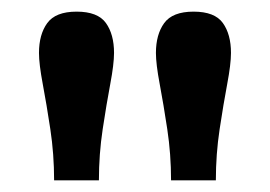

<svg xmlns="http://www.w3.org/2000/svg" viewBox="-20 -780 464 330"><path d="M150 -470H73Q73 -515 66.5 -558Q60 -601 53.5 -635.5Q47 -670 47 -689Q47 -720.7 61.2 -740.3Q75.5 -760 111.7 -760Q148 -760 162 -740.5Q176 -721 176 -689Q176 -670 169.5 -635.5Q163 -601 156.5 -558Q150 -515 150 -470ZM351 -470H274Q274 -515 267.5 -558Q261 -601 254.5 -635.5Q248 -670 248 -689Q248 -720.7 262.2 -740.3Q276.5 -760 312.7 -760Q349 -760 363 -740.5Q377 -721 377 -689Q377 -670 370.5 -635.5Q364 -601 357.5 -558Q351 -515 351 -470Z"/></svg>

Font: Domine
Style: Regular
Weight: 400
Designer: Pablo Impallari, Rodrigo Fuenzalida, Brenda Gallo
Foundry: Pablo Impallari, Rodrigo Fuenzalida, Brenda Gallo
Version: Version 2.000;September 19, 2022;FontCreator 14.0.0.2877 64-